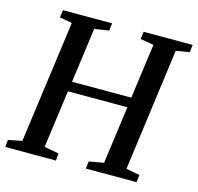

<svg xmlns="http://www.w3.org/2000/svg" viewBox="-107 -856 999 970"><g transform="rotate(15 392.0 -371.5)"><path d="M2.5 0 6.5 -38 78 -52 165 -692 100 -704 105 -743H362L358 -704L282 -692L243 -405.5H553L592 -692L522 -704L527 -743H783.5L779 -704L708.5 -692L622.5 -52L693.5 -38.5L689.5 0H424L428.5 -38.5L505.5 -52L546.5 -353.5H235.5L194.5 -52L270.5 -38L267.5 0Z"/></g></svg>

Font: Merriweather 48pt Medium
Style: Italic
Weight: 500
Italic angle: -7.8°
Version: Version 2.101